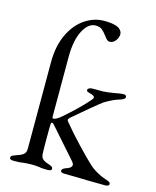

<svg xmlns="http://www.w3.org/2000/svg" viewBox="-108 -780 695 858"><g transform="rotate(15 239.5 -351.5)"><path d="M378 2Q310 0 272 0Q254 0 254 -9Q254 -19 271 -25Q284 -29 291 -34.5Q298 -40 298 -48Q298 -53 291 -62L170 -199Q164 -206 160 -206Q155 -206 155 -199Q154 -180 154 -135Q154 -88 155 -65Q155 -46 164 -37.5Q173 -29 190 -24Q202 -20 207.5 -16.5Q213 -13 213 -6Q213 3 193 3Q167 3 153 0Q137 -2 120 -2Q103 -2 83 0Q68 3 42 3H39Q19 3 19 -6Q19 -13 24.5 -16.5Q30 -20 42 -24Q62 -30 73.5 -38.5Q85 -47 85 -65V-465Q85 -541 111 -595.5Q137 -650 179 -678Q221 -706 267 -706Q328 -706 344 -686Q352 -677 352 -667Q352 -650 340.5 -636Q329 -622 315 -622Q307 -622 301.5 -627Q296 -632 288 -643Q276 -659 265.5 -667.5Q255 -676 236 -676Q202 -676 178.5 -631Q155 -586 155 -508V-234Q155 -225 160 -225Q173 -225 196 -245Q264 -304 302 -348Q311 -358 311 -363Q311 -372 285 -378Q278 -380 275.5 -382Q273 -384 273 -388Q273 -393 279 -396.5Q285 -400 295 -400H344Q358 -400 400 -407Q423 -412 435 -412Q449 -412 449 -402Q449 -391 424 -384Q396 -376 358 -353Q349 -347 308.5 -313.5Q268 -280 230 -247Q220 -237 227 -230Q261 -188 306.5 -140Q352 -92 374 -72Q389 -57 410.5 -44.5Q432 -32 449 -26Q453 -25 461.5 -22Q470 -19 474.5 -16Q479 -13 479 -8Q479 3 459 3Z"/></g></svg>

Font: EB Garamond
Style: Regular
Weight: 400
Designer: Georg Duffner and Octavio Pardo
Foundry: Georg Duffner
Version: Version 1.000; ttfautohint (v1.6)